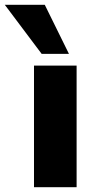

<svg xmlns="http://www.w3.org/2000/svg" viewBox="-87 -782 395 802"><path d="M55 0V-508H233V0ZM87 -557 -67 -762H100L201 -557Z"/></svg>

Font: Mulish Black
Style: Regular
Weight: 900
Designer: Vernon Adams
Foundry: Vernon Adams
Version: Version 3.603; ttfautohint (v1.8.3)